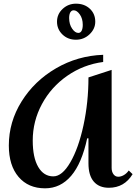

<svg xmlns="http://www.w3.org/2000/svg" viewBox="-20 -1014 741 1044"><path d="M541 -677Q434 -663 346 -602Q258 -541 208 -448Q158 -355 158 -250Q158 -157 188 -106Q218 -55 270 -55Q318 -55 362.5 -131.5Q407 -208 434 -333Q461 -458 461 -593L587 -634V-101Q587 -80 597 -66.5Q607 -53 623 -53Q638 -53 653.5 -62Q669 -71 680 -87L701 -67Q656 7 572 7Q519 7 490 -26.5Q461 -60 461 -126V-262H454Q425 -126 367 -58Q309 10 225 10Q134 10 81 -52Q28 -114 28 -223Q28 -351 97.5 -462.5Q167 -574 284.5 -642.5Q402 -711 541 -716ZM498 -896Q498 -857 467 -827.5Q436 -798 393 -798Q349 -798 319.5 -826.5Q290 -855 290 -896Q290 -937 320.5 -965.5Q351 -994 393 -994Q439 -994 468.5 -966.5Q498 -939 498 -896ZM356 -916Q356 -882 372 -858.5Q388 -835 406 -835Q418 -835 424 -847Q430 -859 430 -879Q430 -913 414 -935.5Q398 -958 381 -958Q369 -958 362.5 -947Q356 -936 356 -916Z"/></svg>

Font: Amita
Style: Bold
Weight: 700
Designer: Eduardo Rodriguez Tunni, Modular Infotech, Brian J. Bonislawsky
Foundry: Eduardo Rodriguez Tunni, Modular Infotech, Brian J. Bonislawsky
Version: Version 1.003